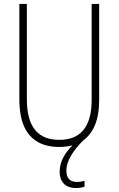

<svg xmlns="http://www.w3.org/2000/svg" viewBox="-20 -734 600 972"><path d="M316 130C316 76 355 24 402 -24C452 -60 482 -125 482 -228V-714H444V-229C444 -82 380 -26 280 -26C176 -26 116 -87 116 -231V-714H78V-229C78 -67 150 10 280 10C304 10 326 7 347 2C307 41 282 87 282 134C282 191 315 218 365 218C382 218 398 215 408 211V181C400 184 385 187 369 187C334 187 316 168 316 130Z"/></svg>

Font: Noto Sans Hebrew Condensed ExtraLight
Style: Regular
Weight: 200
Width: 3
Designer: Monotype Design Team
Foundry: Monotype Imaging Inc.
Version: Version 2.004